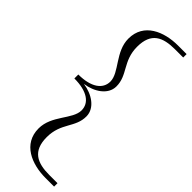

<svg xmlns="http://www.w3.org/2000/svg" viewBox="-320 -765 998 998"><g transform="rotate(45 179.0 -266.0)"><path d="M35 -280V-251C129 -251 179 -215 179 -160C179 -94 87 -32 87 64C87 178 193 221 295 221H358V196H298C209 196 149 169 149 66C149 -40 220 -73 219 -157C218 -217 156 -257 90 -266C156 -275 218 -315 219 -375C220 -459 149 -493 149 -598C149 -702 209 -728 298 -728H358V-753H295C193 -753 87 -710 87 -596C87 -500 179 -438 179 -372C179 -317 129 -280 35 -280Z"/></g></svg>

Font: Sprat
Style: Regular
Weight: 400
Designer: Ethan Nakache
Foundry: Collletttivo
Version: Version 2.000;Glyphs 3.2 (3217)